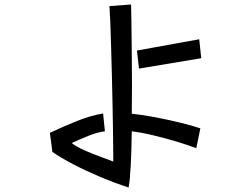

<svg xmlns="http://www.w3.org/2000/svg" viewBox="-20 -781 1040 851"><path d="M850 -124Q817 -137 767.5 -152Q718 -167 664.5 -180Q611 -193 564 -199Q563 -114 559.5 -47.5Q556 19 550 50Q488 30 424 3Q360 -24 304.5 -53Q249 -82 212 -108Q212 -108 210.5 -120Q209 -132 207 -148Q205 -164 203 -177Q201 -190 201 -192Q257 -219 319.5 -244Q382 -269 437 -278L445 -199Q411 -195 369.5 -178Q328 -161 298 -147Q318 -131 354 -115Q390 -99 426 -86Q462 -73 482 -65V-97Q482 -134 481 -189Q480 -244 479 -309.5Q478 -375 476 -442.5Q474 -510 472.5 -571.5Q471 -633 469 -681Q467 -729 465 -754L561 -761Q562 -736 562.5 -680.5Q563 -625 564 -550.5Q565 -476 565 -395Q565 -366 564.5 -336Q564 -306 564 -277Q613 -272 670 -261Q727 -250 780 -237Q833 -224 868 -212ZM587 -557 863 -607 872 -523 596 -477Z"/></svg>

Font: Stick
Style: Regular
Weight: 400
Designer: Fontworks Inc.
Foundry: Fontworks Inc.
Version: Version 1.100